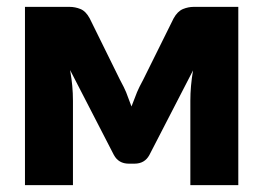

<svg xmlns="http://www.w3.org/2000/svg" viewBox="-20 -539 766 559"><path d="M543.9 -519H673.8V0H534.2V-245.6Q534.2 -267.1 536.1 -288.6Q538.1 -311 542 -334L415 -87.9Q401.4 -62.5 371.6 -62.5H355Q325.2 -62.5 311.5 -87.9L184.1 -335Q189 -306.2 190.4 -289.1Q192.4 -267.6 192.4 -245.6V0H52.7V-519H182.6Q198.7 -519 214.4 -512.7Q230 -506.3 241.2 -485.4L328.6 -308.1Q342.3 -282.7 347.2 -270.5Q357.9 -243.2 362.8 -229Q364.3 -232.9 378.9 -270.5Q383.8 -282.7 397.5 -308.1L485.4 -485.4Q496.6 -505.9 512.7 -512.7Q528.3 -519 543.9 -519Z"/></svg>

Font: Lato-ExtraBold
Style: Regular
Weight: 500
Designer: Lukasz Dziedzic with Adam Twardoch and Botio Nikoltchev
Foundry: tyPoland Lukasz Dziedzic
Version: ""